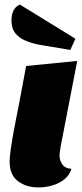

<svg xmlns="http://www.w3.org/2000/svg" viewBox="-20 -798 357 838"><path d="M148 20Q94 20 58 -7.5Q22 -35 22 -92Q22 -113 27 -147.5Q32 -182 39 -220.5Q46 -259 53 -293.5Q60 -328 64 -349L94 -510L317 -532L245 -160Q244 -152 242 -140.5Q240 -129 240 -118Q240 -98 252 -80.5Q264 -63 292 -61Q283 -33 260.5 -15Q238 3 208 11.5Q178 20 148 20ZM287 -580 161 -601Q126 -607 96 -618.5Q66 -630 48 -651.5Q30 -673 30 -709Q30 -732 38.5 -751Q47 -770 67 -778L309 -629Z"/></svg>

Font: Sansita Swashed Light Black
Style: Regular
Weight: 900
Version: Version 1.003